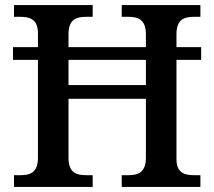

<svg xmlns="http://www.w3.org/2000/svg" viewBox="-20 -734 842 754"><path d="M35 0H344V-46H321C281 -46 249 -54 249 -115V-346H553V-115C553 -54 520 -46 481 -46H458V0H767V-46H744C706 -46 673 -53 673 -110V-499H770V-549H673V-599C673 -660 705 -668 744 -668H767V-714H458V-668H481C520 -668 553 -660 553 -599V-549H249V-599C249 -660 281 -668 321 -668H344V-714H35V-668H57C96 -668 129 -660 129 -603V-549H31V-499H129V-115C129 -54 97 -46 57 -46H35ZM249 -400V-499H553V-400Z"/></svg>

Font: Noto Naskh Arabic UI Medium
Style: Regular
Weight: 500
Designer: Monotype Design Team, David Williams, Mohamad Dakak and Nizar Qandah
Foundry: Monotype Imaging Inc.
Version: Version 2.014